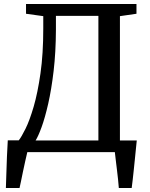

<svg xmlns="http://www.w3.org/2000/svg" viewBox="-20 -763 754 963"><path d="M9.5 180Q11 145 12 105.2Q13 65.5 14.8 23.5Q16.5 -18.5 19 -59H74Q87 -75 107.8 -116.8Q128.5 -158.5 148.8 -227.8Q169 -297 183 -394.8Q197 -492.5 197 -620.5V-682L110.5 -694V-743H664.5V-694L581.5 -682V-58.5H666Q664 -38.5 661.5 -14.5Q659 9.5 656.5 35.2Q654 61 651.2 87Q648.5 113 645.8 136.8Q643 160.5 640.5 180H576Q574.5 159.5 572 136Q569.5 112.5 566.5 88Q563.5 63.5 560.8 41Q558 18.5 556 0H117Q112.5 18 106.8 44.2Q101 70.5 95.2 98Q89.5 125.5 85 147.8Q80.5 170 78 180ZM158.5 -58.5H473.5V-683.5H260.5V-614Q260 -501 249 -407.5Q238 -314 221.8 -242.8Q205.5 -171.5 188.5 -125Q171.5 -78.5 158.5 -58.5Z"/></svg>

Font: Merriweather 24pt
Style: Regular
Weight: 400
Designer: Eben Sorkin
Foundry: Eben Sorkin
Version: Version 2.100